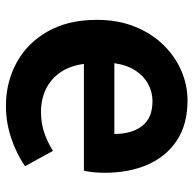

<svg xmlns="http://www.w3.org/2000/svg" viewBox="-23 -591 627 621"><g transform="rotate(90 290.5 -280.5)"><path d="M323.4 13.8Q244.9 13.8 181.7 -21.2Q118.5 -56.1 81.4 -121.9Q44.2 -187.7 44.2 -279.9Q44.2 -348.1 65.8 -402.2Q87.4 -456.3 124.6 -494.8Q161.8 -533.2 208.5 -553.4Q255.3 -573.5 304.7 -573.5Q382.1 -573.5 434 -539.3Q485.9 -505.1 512.4 -444.7Q538.8 -384.4 538.8 -306.4Q538.8 -285.9 536.9 -267.6Q534.9 -249.4 532.1 -238.4H186.7Q192.9 -192.8 214.2 -162.1Q235.4 -131.4 268.1 -115.5Q300.8 -99.6 342.6 -99.6Q376.6 -99.6 407 -109.4Q437.3 -119.3 468.1 -138.2L517.6 -47.9Q476.7 -19.8 426 -3Q375.4 13.8 323.4 13.8ZM184.4 -336.9H413.3Q413.3 -393.2 387.4 -426.7Q361.6 -460.2 307.1 -460.2Q278 -460.2 252.2 -446.4Q226.4 -432.6 208.4 -405.4Q190.4 -378.2 184.4 -336.9Z"/></g></svg>

Font: Noto Sans HK Thin
Style: Regular
Weight: 100
Designer: Ryoko NISHIZUKA 西塚涼子 (kana, bopomofo & ideographs); Paul D. Hunt (Latin, Greek & Cyrillic); Sandoll Communications 산돌커뮤니
Foundry: Adobe
Version: Version 2.004-H2;hotconv 1.0.118;makeotfexe 2.5.65603